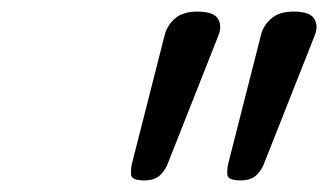

<svg xmlns="http://www.w3.org/2000/svg" viewBox="-20 -1012 566 331"><path d="M229 -701Q207 -701 206 -710.5Q205 -720 208 -732L264 -952Q268 -968 281.5 -980Q295 -992 320 -992Q348 -992 355.5 -980Q363 -968 357 -952L270 -732Q266 -720 256.5 -710.5Q247 -701 229 -701ZM395 -701Q373 -701 372 -710.5Q371 -720 374 -732L430 -952Q434 -968 447.5 -980Q461 -992 486 -992Q514 -992 521.5 -980Q529 -968 523 -952L436 -732Q432 -720 422.5 -710.5Q413 -701 395 -701Z"/></svg>

Font: Playwrite IE
Style: Regular
Weight: 400
Designer: Veronika Burian, José Scaglione
Foundry: TypeTogether
Version: Version 1.002